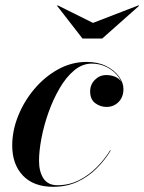

<svg xmlns="http://www.w3.org/2000/svg" viewBox="-20 -708 554 738"><path d="M184.5 10Q109 10 68 -33.2Q27 -76.5 27 -148.5Q27 -206 50 -263Q73 -320 112.8 -366.8Q152.5 -413.5 204 -441.8Q255.5 -470 313 -470Q356.5 -470 388.2 -454Q420 -438 437.2 -414Q454.5 -390 454.5 -366Q454.5 -335 435.8 -316Q417 -297 389.5 -297Q365.5 -297 346 -311.5Q326.5 -326 326.5 -356.5Q326.5 -383 344.8 -401.2Q363 -419.5 388.5 -419.5Q405 -419.5 420 -414Q435 -408.5 444.2 -396.8Q453.5 -385 453.5 -366H452Q452 -389.5 435.8 -412Q419.5 -434.5 392.5 -449Q365.5 -463.5 332.5 -463.5Q296.5 -463.5 265.2 -437.5Q234 -411.5 209 -368.5Q184 -325.5 166.2 -275.2Q148.5 -225 139.2 -176Q130 -127 130 -90Q130 -48 147.2 -22Q164.5 4 200.5 4Q245 4 283 -15Q321 -34 351.5 -64.8Q382 -95.5 403.5 -130.5L405.5 -129.5Q384 -93.5 352.2 -61.5Q320.5 -29.5 278.8 -9.8Q237 10 184.5 10ZM297 -560 199.5 -685.5 201.5 -687.5 337.5 -620 512.5 -687.5 514.5 -685.5 373 -560Z"/></svg>

Font: Bodoni Moda 72pt SemiBold
Style: Italic
Weight: 600
Italic angle: -13°
Designer: Owen Earl
Foundry: indestructible type
Version: Version 2.004